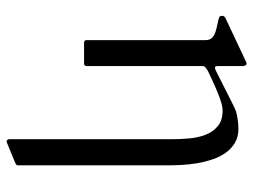

<svg xmlns="http://www.w3.org/2000/svg" viewBox="-110 -406 744 563"><g transform="rotate(90 261.5 -125.0)"><path d="M158.7 -473.6Q160.6 -474.6 162.8 -475.6Q165 -476.6 166 -476.6Q174.3 -476.6 174.3 -464.8V-388.7Q175.8 -383.8 178.2 -383.8Q180.7 -383.8 181.9 -384.3Q183.1 -384.8 186 -385.7L293 -439.5Q307.1 -446.8 325 -449.7Q342.8 -452.6 357.9 -452.6Q381.8 -452.6 399.2 -442.4Q416.5 -432.1 428.5 -415.3Q440.4 -398.4 447.8 -376.7Q455.1 -355 459 -332.3Q462.9 -309.6 464.1 -287.4Q465.3 -265.1 465.3 -247.1V194.3Q465.3 197.3 463.4 198.7Q461.4 200.2 457.5 202.1L396.5 227.1Q388.7 227.1 388.7 219.2V-256.8Q388.7 -280.8 386.5 -307.1Q384.3 -333.5 376 -355.5Q367.7 -377.4 350.8 -391.8Q334 -406.2 304.7 -406.2Q299.8 -406.2 292.5 -405Q285.2 -403.8 272.2 -399.4Q259.3 -395 238.8 -386.2Q218.3 -377.4 187 -362.3Q183.1 -359.9 179 -356.7Q174.8 -353.5 174.3 -348.6V-7.8Q174.3 0 166.5 0H106Q98.1 0 98.1 -7.8V-356.4Q98.1 -368.2 91.8 -374.8Q85.4 -381.3 75.7 -384.8Q65.9 -388.2 54.7 -390.4Q43.5 -392.6 33.2 -395.5Q30.3 -396.5 28.6 -398.2Q26.9 -399.9 26.9 -405.3Q26.9 -407.7 28.3 -410.2Q29.8 -412.6 34.2 -415Z"/></g></svg>

Font: Cardo
Style: Bold
Weight: 700
Designer: David J. Perry
Foundry: David J. Perry
Version: Version 1.0011